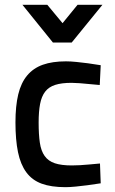

<svg xmlns="http://www.w3.org/2000/svg" viewBox="-20 -764 476 795"><path d="M253 -510Q272 -510 296.5 -507.5Q321 -505 344 -502Q370 -498 397 -494L393 -412Q370 -414 349 -416Q330 -418 310 -419.5Q290 -421 276 -421Q235 -421 208.5 -412.5Q182 -404 167 -384.5Q152 -365 146 -333.5Q140 -302 140 -257Q140 -207 145 -173Q150 -139 165 -118Q180 -97 207 -88Q234 -79 277 -79Q291 -79 311 -80Q331 -81 350 -83Q371 -85 394 -87L397 -5Q368 -1 342 3Q319 6 294 8.5Q269 11 251 11Q192 11 152.5 -3.5Q113 -18 89 -50.5Q65 -83 54.5 -134Q44 -185 44 -257Q44 -325 55.5 -373Q67 -421 92.5 -451.5Q118 -482 157.5 -496Q197 -510 253 -510ZM73 -744H176L239 -668L301 -744H404L277 -588H199Z"/></svg>

Font: Panefresco 600wt
Style: Regular
Weight: 600
Designer: Campivisivi
Foundry: Campivisivi & Chank Co
Version: Version 1.001